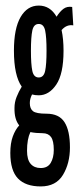

<svg xmlns="http://www.w3.org/2000/svg" viewBox="-20 -497 290 689"><path d="M119 -155Q106 -155 95 -158Q91 -150 89 -142.5Q87 -135 87 -127Q87 -107 98.5 -98Q110 -89 147 -89Q192 -89 211.5 -58.5Q231 -28 231 32Q231 89 206 130.5Q181 172 126 172Q72 172 44.5 143.5Q17 115 17 52Q17 17 26 -7.5Q35 -32 49 -47Q31 -69 32 -110Q32 -130 39.5 -149Q47 -168 58 -186Q30 -226 30 -315Q30 -395 54 -436Q78 -477 119 -477Q160 -477 183 -437Q195 -456 208 -465.5Q221 -475 239 -472L243 -406Q219 -410 201 -389Q208 -357 208 -315Q208 -232 182 -193.5Q156 -155 119 -155ZM119 -219Q137 -219 142 -242.5Q147 -266 147 -315Q147 -364 142 -387.5Q137 -411 119 -411Q101 -411 96 -387.5Q91 -364 91 -315Q91 -266 96 -242.5Q101 -219 119 -219ZM77 44Q77 76 90 91Q103 106 126 106Q151 106 162 87.5Q173 69 173 41Q173 8 163 -5.5Q153 -19 133 -19Q121 -19 110 -20Q99 -21 89 -23Q77 2 77 44Z"/></svg>

Font: Inconsolata UltraCondensed SemiBold
Style: Regular
Weight: 600
Width: 1
Monospace: yes
Designer: Raph Levien, Cyreal, Brenton Simpson
Foundry: Raph Levien, Cyreal, Google
Version: Version 3.001; ttfautohint (v1.8.2.53-6de2)